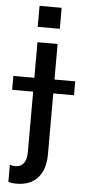

<svg xmlns="http://www.w3.org/2000/svg" viewBox="-101 -771 450 1009"><g transform="rotate(5 124.0 -266.5)"><path d="M182.2 -736.9V-626.1H65.7V-736.9ZM286.9 -358V-284.8H177.6V34.8Q177.6 117.2 137.6 161.2Q97.7 205.3 23.8 204.5Q1.1 204.5 -17 198.2V108.3Q-3.6 113.3 11 113.3Q41.2 113.3 56.3 93Q71.4 72.8 71.4 36.2V-284.8H-39.4V-358H71.4V-545.5H177.6V-358Z"/></g></svg>

Font: TID UI Medium
Style: Regular
Weight: 500
Designer: The TID Project Authors
Foundry: Bakken & Bæck
Version: Version 1.001;hotconv 1.0.109;makeotfexe 2.5.65596